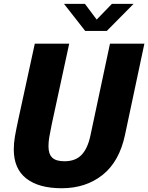

<svg xmlns="http://www.w3.org/2000/svg" viewBox="-20 -964 769 996"><path d="M628.5 -264.5Q599 -125.5 512 -56.5Q425 12.5 300 12.5Q181 12.5 116.2 -38.2Q51.5 -89 51.5 -188.5Q51.5 -222 57.5 -256.5Q63.5 -291 75.5 -346.5L160.5 -737.5H339L248.5 -319.5Q239.5 -276 235.5 -252Q231.5 -228 231.5 -204.5Q231.5 -165 251 -146.2Q270.5 -127.5 314.5 -127.5Q371.5 -127.5 403.2 -160.8Q435 -194 449 -260.5L550.5 -737.5H729ZM312 -944H420.5L481.5 -862.5L560.5 -944H673L534 -803.5H422Z"/></svg>

Font: Epilogue ExtraBold
Style: Italic
Weight: 800
Italic angle: -12°
Designer: Tyler Finck
Foundry: Etcetera Type Co
Version: Version 2.111; ttfautohint (v1.8.3)